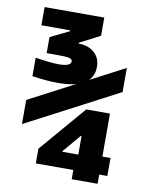

<svg xmlns="http://www.w3.org/2000/svg" viewBox="-84 -796 667 862"><g transform="rotate(10 250.0 -365.0)"><path d="M303 5V-37H132V-104L313 -315H421V-119H458V-37H421V5ZM241 -109H313V-193H309L241 -113ZM165 -410Q138 -410 106.5 -413Q75 -416 49 -420V-504Q81 -499 109 -496Q137 -493 156 -493Q211 -493 211 -516Q211 -526 197.5 -529.5Q184 -533 145 -533H94V-606L180 -648V-652H49V-735H321V-652L228 -604V-600Q272 -600 299.5 -576Q327 -552 327 -511Q327 -410 165 -410ZM40 -200V-310L460 -530V-420Z"/></g></svg>

Font: M PLUS 1 Code
Style: Bold
Weight: 700
Designer: Coji Morishita
Foundry: UNDERFOREST DESIGN
Version: Version 1.002